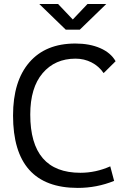

<svg xmlns="http://www.w3.org/2000/svg" viewBox="-20 -918 626 948"><path d="M363.8 9.8Q44.4 9.8 44.4 -347.7Q44.4 -517.1 124.8 -610.1Q205.1 -703.1 352.1 -703.1Q422.4 -703.1 474.6 -680.4Q526.9 -657.7 550.8 -615.7L491.7 -557.1Q468.3 -591.3 431.9 -609.9Q395.5 -628.4 353 -628.4Q251.5 -628.4 190.4 -556.6Q129.4 -484.9 129.4 -352.5Q129.4 -64.9 377 -64.9Q453.1 -64.9 524.4 -96.7L543.5 -24.9Q458 9.8 363.8 9.8ZM304.7 -771.5 173.8 -898.4H266.6L339.4 -821.8L412.1 -898.4H504.9L374 -771.5Z"/></svg>

Font: Cascadia Code PL SemiLight
Style: Regular
Weight: 350
Monospace: yes
Designer: Aaron Bell
Foundry: Saja Typeworks
Version: Version 2404.023; ttfautohint (v1.8.4)